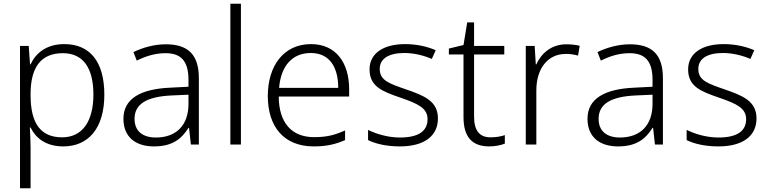

<svg xmlns="http://www.w3.org/2000/svg" viewBox="-20 -873 4148 1036"><path d="M327 -635C228 -635 172 -584 145 -526H142L135 -625H88V143H145V-76C145 -109 143 -151 141 -185H145C172 -129 227 -83 321 -83C458 -83 543 -182 543 -362C543 -543 463 -635 327 -635ZM319 -586C429 -586 484 -506 484 -363C484 -219 425 -132 315 -132C199 -132 145 -208 145 -359V-369C146 -509 200 -586 319 -586Z M875 -634C811 -634 750 -616 700 -592L718 -546C769 -571 818 -586 873 -586C954 -586 997 -547 997 -442V-405L900 -400C734 -393 646 -338 646 -232C646 -136 709 -83 811 -83C910 -83 959 -123 997 -183H1000L1010 -93H1053V-451C1053 -578 995 -634 875 -634ZM907 -358 997 -362V-310C996 -198 932 -131 821 -131C749 -131 706 -166 706 -232C706 -312 772 -352 907 -358Z M1280 -93V-853H1223V-93Z M1658 -635C1510 -635 1425 -517 1425 -355C1425 -188 1513 -83 1673 -83C1741 -83 1789 -94 1842 -117V-169C1783 -143 1741 -133 1675 -133C1553 -133 1485 -211 1484 -352H1864V-391C1864 -533 1794 -635 1658 -635ZM1657 -587C1758 -587 1805 -511 1805 -399H1486C1496 -520 1559 -587 1657 -587Z M2343 -234C2343 -328 2268 -357 2173 -390C2081 -422 2029 -438 2029 -501C2029 -557 2078 -587 2162 -587C2215 -587 2269 -573 2310 -555L2331 -602C2285 -622 2229 -635 2165 -635C2049 -635 1974 -585 1974 -499C1974 -406 2042 -380 2141 -346C2237 -313 2287 -289 2287 -230C2287 -169 2243 -131 2138 -131C2075 -131 2013 -149 1966 -172V-117C2005 -98 2063 -83 2137 -83C2268 -83 2343 -138 2343 -234Z M2627 -132C2566 -132 2538 -170 2538 -244V-579H2701V-625H2538V-752H2501L2481 -630L2402 -611V-579H2481V-241C2481 -130 2531 -83 2620 -83C2653 -83 2684 -90 2704 -98V-144C2685 -137 2657 -132 2627 -132Z M3036 -634C2956 -634 2901 -586 2874 -526H2871L2865 -625H2817V-93H2874V-385C2874 -504 2936 -582 3033 -582C3057 -582 3078 -579 3099 -573L3108 -626C3087 -631 3062 -634 3036 -634Z M3379 -634C3315 -634 3254 -616 3204 -592L3222 -546C3273 -571 3322 -586 3377 -586C3458 -586 3501 -547 3501 -442V-405L3404 -400C3238 -393 3150 -338 3150 -232C3150 -136 3213 -83 3315 -83C3414 -83 3463 -123 3501 -183H3504L3514 -93H3557V-451C3557 -578 3499 -634 3379 -634ZM3411 -358 3501 -362V-310C3500 -198 3436 -131 3325 -131C3253 -131 3210 -166 3210 -232C3210 -312 3276 -352 3411 -358Z M4062 -234C4062 -328 3987 -357 3892 -390C3800 -422 3748 -438 3748 -501C3748 -557 3797 -587 3881 -587C3934 -587 3988 -573 4029 -555L4050 -602C4004 -622 3948 -635 3884 -635C3768 -635 3693 -585 3693 -499C3693 -406 3761 -380 3860 -346C3956 -313 4006 -289 4006 -230C4006 -169 3962 -131 3857 -131C3794 -131 3732 -149 3685 -172V-117C3724 -98 3782 -83 3856 -83C3987 -83 4062 -138 4062 -234Z"/></svg>

Font: Noto Sans Telugu UI Light
Style: Regular
Weight: 300
Designer: Jelle Bosma - Monotype Design Team
Foundry: Monotype Imaging Inc.
Version: Version 2.005